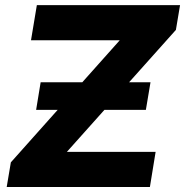

<svg xmlns="http://www.w3.org/2000/svg" viewBox="-20 -748 740 768"><path d="M6.8 0 23.4 -98.6 459 -586.9H104L127.4 -727.5H700.2L683.6 -628.4L247.6 -140.6H602.5L579.6 0ZM124.5 -308.6 142.6 -418.9H582L563.5 -308.6Z"/></svg>

Font: Inter 17pt ExtraBold
Style: Italic
Weight: 800
Italic angle: -9.3988°
Version: Version 4.001;git-66647c0bb